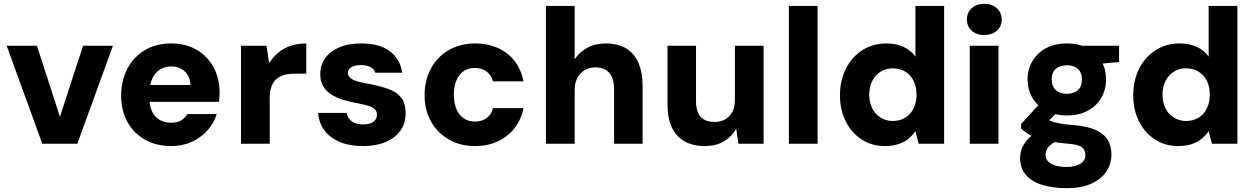

<svg xmlns="http://www.w3.org/2000/svg" viewBox="-20 -751 6550 1003"><path d="M201 0 15 -512H173L293 -141L414 -512H570L384 0Z M874 12Q797 12 738 -21Q679 -54 646 -113.5Q613 -173 613 -250Q613 -330 645.5 -392Q678 -454 736.5 -489Q795 -524 874 -524Q950 -524 1007 -491Q1064 -458 1095.5 -400Q1127 -342 1127 -267Q1127 -257 1126.5 -244.5Q1126 -232 1124 -219H720V-307H975Q973 -352 945 -378Q917 -404 875 -404Q843 -404 817 -388.5Q791 -373 776 -342Q761 -311 761 -263V-234Q761 -197 774 -169.5Q787 -142 812 -126Q837 -110 872 -110Q907 -110 927 -122.5Q947 -135 959 -155H1112Q1098 -108 1064 -70Q1030 -32 982 -10Q934 12 874 12Z M1239 0V-512H1372L1386 -422Q1407 -454 1435 -477Q1463 -500 1499.5 -512Q1536 -524 1580 -524V-366H1518Q1490 -366 1466.5 -360Q1443 -354 1425.5 -339.5Q1408 -325 1398.5 -300Q1389 -275 1389 -238V0Z M1879 12Q1804 12 1752.5 -10.5Q1701 -33 1673 -72.5Q1645 -112 1642 -161H1791Q1794 -144 1804 -130.5Q1814 -117 1832.5 -109Q1851 -101 1876 -101Q1900 -101 1916.5 -107.5Q1933 -114 1941 -125.5Q1949 -137 1949 -151Q1949 -170 1937.5 -181Q1926 -192 1904 -198.5Q1882 -205 1851 -211Q1810 -218 1774 -229Q1738 -240 1711 -257Q1684 -274 1668.5 -300Q1653 -326 1653 -364Q1653 -410 1678 -446Q1703 -482 1751 -503Q1799 -524 1867 -524Q1963 -524 2017 -483Q2071 -442 2081 -371H1941Q1935 -390 1916 -400.5Q1897 -411 1866 -411Q1833 -411 1815 -399.5Q1797 -388 1797 -369Q1797 -357 1807.5 -346.5Q1818 -336 1839.5 -328.5Q1861 -321 1895 -315Q1962 -303 2007 -287Q2052 -271 2075.5 -241.5Q2099 -212 2099 -159Q2099 -107 2072 -69Q2045 -31 1995.5 -9.5Q1946 12 1879 12Z M2461 12Q2384 12 2324.5 -22.5Q2265 -57 2231.5 -116.5Q2198 -176 2198 -252Q2198 -332 2231.5 -393.5Q2265 -455 2324.5 -489.5Q2384 -524 2461 -524Q2561 -524 2628.5 -472Q2696 -420 2715 -326H2555Q2547 -359 2521.5 -377.5Q2496 -396 2460 -396Q2426 -396 2401.5 -379Q2377 -362 2364 -330.5Q2351 -299 2351 -256Q2351 -224 2358.5 -198Q2366 -172 2380 -154Q2394 -136 2414.5 -126Q2435 -116 2460 -116Q2485 -116 2504 -124Q2523 -132 2536.5 -148Q2550 -164 2555 -186H2715Q2696 -95 2628 -41.5Q2560 12 2461 12Z M2832 0V-720H2982V-441Q3007 -479 3048 -501.5Q3089 -524 3143 -524Q3208 -524 3251 -498Q3294 -472 3315.5 -422Q3337 -372 3337 -299V0H3188V-286Q3188 -339 3164 -369Q3140 -399 3089 -399Q3059 -399 3034.5 -384.5Q3010 -370 2996 -343.5Q2982 -317 2982 -280V0Z M3661 12Q3599 12 3555.5 -13Q3512 -38 3489.5 -86Q3467 -134 3467 -205V-512H3616V-222Q3616 -168 3640 -141Q3664 -114 3713 -114Q3744 -114 3767.5 -127Q3791 -140 3805 -165Q3819 -190 3819 -228V-512H3969V0H3837L3826 -79Q3804 -38 3762.5 -13Q3721 12 3661 12Z M4101 0V-720H4251V0Z M4602 12Q4535 12 4482 -22Q4429 -56 4398.5 -116Q4368 -176 4368 -253Q4368 -332 4399.5 -393.5Q4431 -455 4486 -489.5Q4541 -524 4611 -524Q4661 -524 4699.5 -506.5Q4738 -489 4762 -455V-720H4912V0H4779L4762 -66Q4747 -44 4726 -26.5Q4705 -9 4674.5 1.5Q4644 12 4602 12ZM4644 -119Q4681 -119 4709 -136Q4737 -153 4752.5 -184.5Q4768 -216 4768 -257Q4768 -298 4752.5 -329Q4737 -360 4709 -377Q4681 -394 4644 -394Q4609 -394 4581 -377Q4553 -360 4537 -329Q4521 -298 4521 -257Q4521 -216 4536.5 -185Q4552 -154 4580.5 -136.5Q4609 -119 4644 -119Z M5046 0V-512H5196V0ZM5121 -568Q5081 -568 5056 -591Q5031 -614 5031 -649Q5031 -685 5056 -708Q5081 -731 5121 -731Q5162 -731 5187.5 -708Q5213 -685 5213 -649Q5213 -614 5187.5 -591Q5162 -568 5121 -568Z M5552 232Q5478 232 5423 214.5Q5368 197 5338.5 162Q5309 127 5309 74Q5309 35 5329.5 2Q5350 -31 5388 -56.5Q5426 -82 5479 -100L5531 -24Q5485 -11 5463.5 10Q5442 31 5442 58Q5442 79 5456 93Q5470 107 5494.5 114Q5519 121 5550 121Q5580 121 5602.5 114Q5625 107 5637.5 93Q5650 79 5650 60Q5650 34 5633 19Q5616 4 5561 0Q5512 -4 5472 -11.5Q5432 -19 5401 -29.5Q5370 -40 5348 -53.5Q5326 -67 5314 -80V-103L5424 -223L5530 -191L5394 -57L5440 -134Q5450 -127 5461 -122Q5472 -117 5488.5 -112.5Q5505 -108 5530 -104Q5555 -100 5594 -97Q5660 -91 5702.5 -72.5Q5745 -54 5765.5 -22Q5786 10 5786 57Q5786 103 5761 142.5Q5736 182 5684 207Q5632 232 5552 232ZM5553 -148Q5490 -148 5443.5 -173.5Q5397 -199 5372.5 -241.5Q5348 -284 5348 -336Q5348 -389 5373 -431.5Q5398 -474 5444 -499Q5490 -524 5553 -524Q5618 -524 5664 -499Q5710 -474 5734 -431.5Q5758 -389 5758 -336Q5758 -284 5734 -241.5Q5710 -199 5664 -173.5Q5618 -148 5553 -148ZM5553 -261Q5589 -261 5610.5 -280Q5632 -299 5632 -336Q5632 -373 5610.5 -391.5Q5589 -410 5553 -410Q5518 -410 5496 -391.5Q5474 -373 5474 -336Q5474 -299 5496 -280Q5518 -261 5553 -261ZM5639 -410 5618 -512H5826V-427Z M6134 12Q6067 12 6014 -22Q5961 -56 5930.5 -116Q5900 -176 5900 -253Q5900 -332 5931.5 -393.5Q5963 -455 6018 -489.5Q6073 -524 6143 -524Q6193 -524 6231.5 -506.5Q6270 -489 6294 -455V-720H6444V0H6311L6294 -66Q6279 -44 6258 -26.5Q6237 -9 6206.5 1.5Q6176 12 6134 12ZM6176 -119Q6213 -119 6241 -136Q6269 -153 6284.5 -184.5Q6300 -216 6300 -257Q6300 -298 6284.5 -329Q6269 -360 6241 -377Q6213 -394 6176 -394Q6141 -394 6113 -377Q6085 -360 6069 -329Q6053 -298 6053 -257Q6053 -216 6068.5 -185Q6084 -154 6112.5 -136.5Q6141 -119 6176 -119Z"/></svg>

Font: DM Sans 12pt Black
Style: Regular
Weight: 900
Version: Version 4.004;gftools[0.9.30]